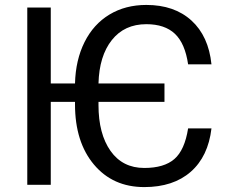

<svg xmlns="http://www.w3.org/2000/svg" viewBox="-20 -741 936 770"><path d="M183.6 -406.2V-710.9H89.4V0H183.6V-332.5H280.8V-322.8Q280.8 -171.4 356.7 -81.1Q432.6 9.3 558.6 9.3Q674.8 9.3 744.9 -52Q814.9 -113.3 828.1 -226.1H734.4Q720.7 -139.2 679.4 -103.3Q638.2 -67.4 558.6 -67.4Q471.7 -67.4 423.3 -135.7Q375 -204.1 375 -319.8V-332.5H639.6V-406.2H375Q377.9 -516.6 428.5 -580.3Q479 -644 566.9 -644Q640.6 -644 681.4 -605.5Q722.2 -566.9 734.4 -482.9H828.1Q816.4 -596.2 747.8 -658.7Q679.2 -721.2 566.9 -721.2Q482.9 -721.2 418.9 -682.6Q355 -644 319.1 -572.3Q283.2 -500.5 280.8 -406.2Z"/></svg>

Font: FAU Chimera
Style: Regular
Weight: 400
Version: Version 1.002;hotconv 1.0.117;makeotfexe 2.5.65602